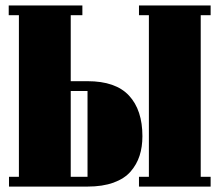

<svg xmlns="http://www.w3.org/2000/svg" viewBox="-20 -689 810 709"><path d="M303.2 0H13.2V-36.1H49.8V-632.8H12.2V-668.9H284.2V-632.8H241.2V-389.2H303.2Q407.2 -389.2 456.5 -335.9Q505.9 -282.7 505.9 -186Q505.9 -146.5 495.4 -114Q484.9 -81.5 462.2 -55.4Q439.5 -29.3 399.2 -14.6Q358.9 0 303.2 0ZM493.2 -632.8V-668.9H757.8V-632.8H721.2V-36.1H757.8V0H493.2V-36.1H529.8V-632.8ZM303.2 -36.1V-353H241.2V-36.1Z"/></svg>

Font: Lletraferida
Style: Heavy
Weight: 900
Designer: Josep Patau Bellart
Foundry: Josep Patau Bellart
Version: Version 1.000